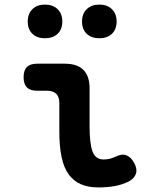

<svg xmlns="http://www.w3.org/2000/svg" viewBox="-20 -808 640 838"><path d="M371 -256Q371 -181 384 -146.5Q397 -112 432 -112Q444 -112 456.5 -114.5Q469 -117 484 -124Q512 -138 532 -130Q552 -122 565 -98Q580 -71 573.5 -50.5Q567 -30 544 -17Q512 -1 479 4.5Q446 10 410 10Q366 10 334 -3.5Q302 -17 280.5 -46Q259 -75 249 -121.5Q239 -168 239 -233V-358Q239 -385 225.5 -398.5Q212 -412 185 -412H142Q112 -412 97.5 -426.5Q83 -441 83 -471Q83 -501 97.5 -515.5Q112 -530 142 -530H263Q317 -530 344 -503Q371 -476 371 -422ZM414 -641Q379 -641 358.5 -660.5Q338 -680 338 -714Q338 -748 358.5 -768Q379 -788 414 -788Q448 -788 468.5 -768Q489 -748 489 -714Q489 -680 468.5 -660.5Q448 -641 414 -641ZM176 -641Q142 -641 121.5 -660.5Q101 -680 101 -714Q101 -748 121.5 -768Q142 -788 176 -788Q211 -788 231.5 -768Q252 -748 252 -714Q252 -680 231.5 -660.5Q211 -641 176 -641Z"/></svg>

Font: Maple Mono NL
Style: Bold
Weight: 700
Monospace: yes
Designer: subframe7536
Version: Version 7.000